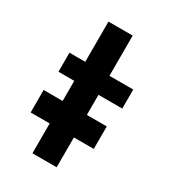

<svg xmlns="http://www.w3.org/2000/svg" viewBox="-155 -689 682 769"><g transform="rotate(30 186.5 -304.5)"><path d="M230 -335V-242H322V-138H230V0H118V-138H30V-242H118V-335H45V-423H118V-609H230V-423H340V-335Z"/></g></svg>

Font: Josefin Sans SemiBold
Style: Regular
Weight: 600
Designer: Santiago Orozco
Foundry: Typemade
Version: Version 2.000